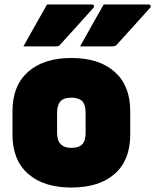

<svg xmlns="http://www.w3.org/2000/svg" viewBox="-20 -824 696 861"><path d="M191 -804H392Q398 -804 401 -799Q404 -794 399 -789Q361 -746 327.5 -709.5Q294 -673 250 -624Q245 -616 231 -616H85Q111 -663 137.5 -709.5Q164 -756 191 -804ZM445 -804H646Q652 -804 655 -799Q658 -794 653 -789Q615 -746 581.5 -709.5Q548 -673 504 -624Q498 -616 484 -616H339Q365 -663 391.5 -709.5Q418 -756 445 -804ZM300 -564Q424 -564 494 -502Q564 -440 564 -326V-220Q564 -106 494.5 -44.5Q425 17 300 17Q176 17 106 -44.5Q36 -106 36 -220V-326Q36 -440 106 -502Q176 -564 300 -564ZM300 -386Q266 -386 251 -369.5Q236 -353 236 -317V-229Q236 -193 253 -177Q268 -161 300 -161Q334 -161 349 -177Q364 -193 364 -229V-317Q364 -355 348 -371Q332 -386 300 -386Z"/></svg>

Font: Recursive Mn Lnr St Blk
Style: Regular
Weight: 900
Monospace: yes
Version: Version 1.079;hotconv 1.0.112;makeotfexe 2.5.65598; ttfautoh